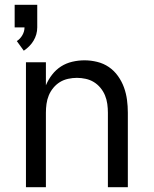

<svg xmlns="http://www.w3.org/2000/svg" viewBox="-20 -779 640 799"><path d="M79 -568 50 -608Q64 -617 73 -632.5Q82 -648 82 -665H41V-759H135V-665Q135 -650 131 -636Q127 -622 119.5 -609.5Q112 -597 101.5 -586.5Q91 -576 79 -568ZM88 0V-520H171V-424Q181 -448 197 -468.5Q213 -489 234 -502.5Q255 -516 280.5 -522Q306 -528 332 -528Q358 -528 384.5 -521.5Q411 -515 433 -500Q455 -485 471 -462.5Q487 -440 496 -415Q505 -390 508.5 -363.5Q512 -337 512 -310V0H429V-310Q429 -328 426.5 -346.5Q424 -365 417 -382Q410 -399 398 -413.5Q386 -428 370.5 -437.5Q355 -447 336.5 -451Q318 -455 300 -455Q282 -455 263.5 -451Q245 -447 229.5 -437.5Q214 -428 202 -413.5Q190 -399 183 -382Q176 -365 173.5 -346.5Q171 -328 171 -310V0Z"/></svg>

Font: Nova Nerd Font
Style: Regular
Weight: 400
Designer: Belleve Invis
Foundry: Belleve Invis
Version: Version 24.1.4; ttfautohint (v1.8.4);Nerd Fonts 3.1.1